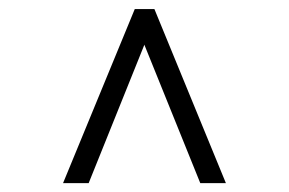

<svg xmlns="http://www.w3.org/2000/svg" viewBox="-20 -731 640 425"><path d="M176.3 -325.7H119.6L278.3 -710.9H321.8L480 -325.7H423.3L299.8 -631.3L299.3 -632.3V-631.3Z"/></svg>

Font: Roboto Mono Light
Style: Regular
Weight: 300
Designer: Google
Version: Version 2.000985; 2015; ttfautohint (v1.3)